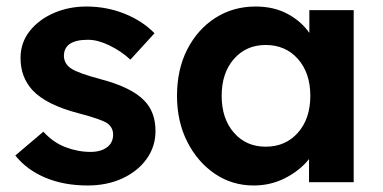

<svg xmlns="http://www.w3.org/2000/svg" viewBox="-20 -559 1176 589"><path d="M249 10Q176 10 119 -14Q62 -38 27 -82L113 -155Q143 -122 181 -107.5Q219 -93 258 -93Q289 -93 308 -107Q327 -121 327 -146Q327 -168 309 -181Q291 -193 223 -211Q122 -237 80 -282Q43 -322 43 -381Q43 -428 71 -463.5Q99 -499 145 -519Q191 -539 245 -539Q307 -539 362 -517Q417 -495 454 -457L380 -376Q352 -402 316 -419.5Q280 -437 250 -437Q176 -437 176 -387Q177 -363 198 -349Q218 -335 289 -316Q384 -291 423 -250Q457 -215 457 -157Q457 -109 429.5 -71Q402 -33 355 -11.5Q308 10 249 10Z M758 10Q692 10 639 -26Q586 -62 554.5 -124Q523 -186 523 -265Q523 -346 554.5 -407.5Q586 -469 640.5 -504Q695 -539 764 -539Q820 -539 862 -516.5Q904 -494 929 -458V-528H1065V0H928V-71Q900 -36 855.5 -13Q811 10 758 10ZM795 -109Q856 -109 894 -152Q932 -195 932 -265Q932 -335 894 -378Q856 -421 795 -421Q735 -421 697.5 -378Q660 -335 660 -265Q660 -195 697.5 -152Q735 -109 795 -109Z"/></svg>

Font: Lexend SemiBold
Style: Regular
Weight: 600
Designer: Bonnie Shaver-Troup, Thomas Jockin
Foundry: Lexend
Version: Version 1.005; ttfautohint (v1.8.3)